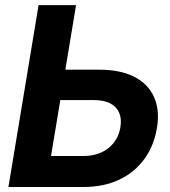

<svg xmlns="http://www.w3.org/2000/svg" viewBox="-20 -748 682 768"><path d="M188 -469.2H377.4Q460.9 -469.2 516.4 -441.2Q571.8 -413.1 595.7 -360.8Q619.6 -308.6 607.9 -236.8Q595.7 -164.1 556.6 -110.8Q517.6 -57.6 455.8 -28.8Q394 0 314 0H13.7L134.3 -727.5H284.2L184.1 -124H314Q353.5 -124 384.5 -137.9Q415.5 -151.9 435.5 -177.5Q455.6 -203.1 461.4 -237.8Q467.3 -272 456.8 -296.6Q446.3 -321.3 420.9 -334.5Q395.5 -347.7 355.5 -347.7H168Z"/></svg>

Font: Inter 28pt
Style: Bold Italic
Weight: 700
Italic angle: -9.3988°
Designer: Rasmus Andersson
Foundry: rsms
Version: Version 4.001;git-66647c0bb